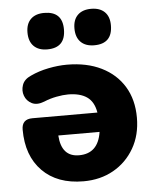

<svg xmlns="http://www.w3.org/2000/svg" viewBox="-53 -782 680 839"><g transform="rotate(-5 287.0 -363.0)"><path d="M378 -577Q340 -577 319 -598Q298 -619 298 -658Q298 -696 319 -716.5Q340 -737 378 -737Q416 -737 437 -716.5Q458 -696 458 -658Q458 -577 378 -577ZM172 -577Q134 -577 113 -598Q92 -619 92 -658Q92 -696 113 -716.5Q134 -737 172 -737Q252 -737 252 -658Q252 -577 172 -577ZM280 11Q165 11 99.5 -55.5Q34 -122 34 -237Q34 -283 81 -283H366Q358 -331 327.5 -352Q297 -373 245 -373Q223 -373 194 -367.5Q165 -362 139 -351Q106 -338 83.5 -349.5Q61 -361 52.5 -384Q44 -407 52.5 -431.5Q61 -456 91 -469Q127 -486 170 -494.5Q213 -503 251 -503Q338 -503 402 -471.5Q466 -440 501 -382.5Q536 -325 536 -246Q536 -170 502.5 -112Q469 -54 411.5 -21.5Q354 11 280 11ZM368 -198H187Q193 -104 270 -104Q354 -104 368 -198Z"/></g></svg>

Font: Chiron GoRound TC H
Style: Regular
Weight: 900
Designer: Ryoko NISHIZUKA 西塚涼子 (kana, bopomofo & ideographs); Paul D. Hunt (Latin, Greek & Cyrillic); Sandoll Communications 산돌커뮤니
Foundry: Adobe
Version: Version 1.000;hotconv 1.1.1;makeotfexe 2.6.0